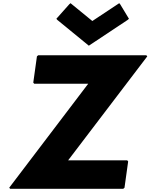

<svg xmlns="http://www.w3.org/2000/svg" viewBox="-20 -1179 945 1206"><path d="M905 -825 899 -832H220L212 -825L189 -660L195 -653H534L38 0L44 7H754L762 0L785 -165L779 -172H408ZM423 -1159 415 -1152 334 -1061 340 -1054 538 -892 782 -1054 790 -1061 735 -1152 729 -1159 560 -1047Z"/></svg>

Font: Hussar Woodtype
Style: BlkObl
Weight: 900
Foundry: Cannot Into Space Fonts
Version: Version 1.07